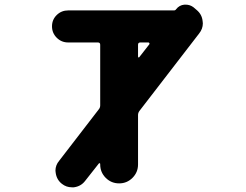

<svg xmlns="http://www.w3.org/2000/svg" viewBox="-20 -798 1040 813"><path d="M242.2 -19.5Q219.7 -37.1 215.8 -66.4Q214.8 -70.3 214.8 -75.2Q214.8 -98.6 230.5 -117.2L397.5 -334Q404.3 -341.8 404.3 -351.6V-608.4Q404.3 -618.2 394.5 -618.2H268.6Q240.2 -618.2 220.2 -638.2Q200.2 -658.2 200.2 -686.5Q200.2 -714.8 220.2 -734.4Q240.2 -753.9 268.6 -753.9H716.8Q722.7 -753.9 725.6 -758.8Q739.3 -776.4 760.7 -778.3Q763.7 -778.3 766.6 -778.3Q784.2 -778.3 798.8 -767.6L812.5 -755.9Q835 -737.3 837.9 -709Q838.9 -704.1 838.9 -699.2Q838.9 -675.8 823.2 -656.2L570.3 -328.1Q564.5 -320.3 564.5 -310.5V-101.6Q564.5 -68.4 541 -44.9Q517.6 -21.5 484.4 -21.5Q451.2 -21.5 427.7 -44.9Q404.3 -68.4 404.3 -101.6V-103.5Q404.3 -106.4 401.9 -106.9Q399.4 -107.4 398.4 -105.5L339.8 -31.2Q322.3 -8.8 293 -4.9Q289.1 -4.9 284.2 -4.9Q260.7 -4.9 242.2 -19.5ZM564.5 -558.6Q564.5 -555.7 566.4 -554.7Q567.4 -554.7 567.4 -554.7Q569.3 -554.7 570.3 -556.6L612.3 -610.4Q613.3 -612.3 613.3 -613.3Q613.3 -614.3 612.3 -615.2Q611.3 -618.2 608.4 -618.2H574.2Q564.5 -618.2 564.5 -608.4Z"/></svg>

Font: Rounded-X Mgen+ 2m bold
Style: Bold
Weight: 700
Designer: [Source Han Sans]
Ryoko NISHIZUKA  (kana & ideographs); Paul D. Hunt (Latin, Greek & Cyrillic); Wenlong ZHANG  (bopomofo
Version: Version 1.059.20150602